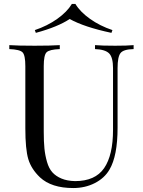

<svg xmlns="http://www.w3.org/2000/svg" viewBox="-20 -936 722 970"><path d="M574 -592V-291Q574 -148 533 -79Q508 -36 459 -11Q410 14 350 14Q240 14 182 -40Q138 -82 123 -132Q108 -182 108 -288V-602Q108 -657 94 -671.5Q80 -686 27 -688V-708Q69 -705 155 -705Q235 -705 282 -708V-688Q229 -686 215 -671.5Q201 -657 201 -602V-271Q201 -220 204.5 -185.5Q208 -151 217.5 -118Q227 -85 244.5 -65.5Q262 -46 290.5 -34Q319 -22 359 -21Q461 -21 506 -86.5Q551 -152 551 -280V-592Q551 -646 531.5 -666Q512 -686 460 -688V-708Q496 -705 562 -705Q622 -705 655 -708V-688Q604 -687 589 -668Q574 -649 574 -592ZM548 -784 543 -770Q406 -799 332 -840Q272 -800 161 -770L156 -784Q219 -805 269 -840.5Q319 -876 343 -916H361Q385 -876 435 -840.5Q485 -805 548 -784Z"/></svg>

Font: Playfair Display
Style: Regular
Weight: 400
Designer: Claus Eggers S?rensen
Foundry: Claus Eggers S?rensen
Version: Version 1.003